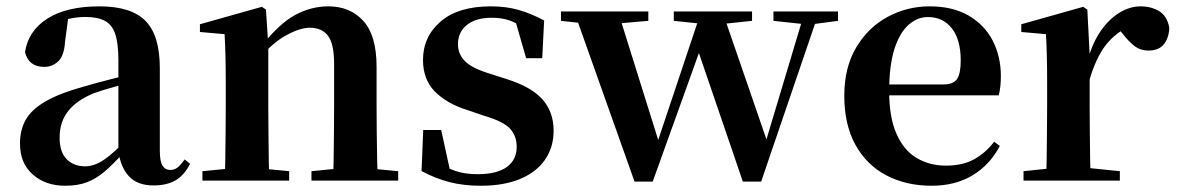

<svg xmlns="http://www.w3.org/2000/svg" viewBox="-20 -572 3726 608"><path d="M186.6 16.2Q124.2 16.2 83.8 -19.4Q43.3 -54.9 43.3 -117.6Q43.3 -161.2 62 -193.6Q80.7 -226.1 125.1 -251.5Q169.6 -277 245.4 -297.9Q284.8 -309.4 334.4 -322Q384 -334.6 424 -344.4V-318.9Q384 -308.9 344 -297.6Q303.9 -286.4 277.1 -276.7Q223.3 -254.9 196.1 -220.6Q168.8 -186.4 168.8 -135.9Q168.8 -90.4 191.1 -67.9Q213.3 -45.3 250 -45.3Q266.3 -45.3 284.7 -52.6Q303.1 -59.9 327.4 -79.7Q351.8 -99.4 385.3 -135.5L400.8 -82.4H365.7Q336.6 -50.6 311.2 -28.7Q285.7 -6.8 256.4 4.7Q227 16.2 186.6 16.2ZM466.1 15.2Q414.6 15.2 387.9 -14.2Q361.2 -43.6 354.9 -94V-96.5V-381.4Q354.9 -434.7 344.8 -464.5Q334.7 -494.3 311.6 -506.3Q288.5 -518.3 250 -518.3Q224.4 -518.3 197.3 -512.2Q170.2 -506.1 133.8 -491.2L196.1 -516.3L185.9 -439.2Q183.3 -395.9 164.6 -378Q145.8 -360.2 120.3 -360.2Q71.1 -360.2 59.2 -406.5Q68.9 -473.5 129.4 -512.7Q189.9 -551.9 295.1 -551.9Q395.4 -551.9 440.7 -505.9Q486.1 -459.8 486.1 -356.2V-94.8Q486.1 -60.3 494.8 -47Q503.6 -33.8 519.7 -33.8Q531.3 -33.8 541.3 -40.9Q551.3 -48.1 564.7 -67.2L581.9 -53.4Q564 -17.5 536.2 -1.1Q508.4 15.2 466.1 15.2Z M621 0V-29.9L726.6 -40.2H789.7L895.6 -29.9V0ZM691.2 0Q692.9 -25.5 693.4 -67.4Q693.9 -109.4 694.4 -154.8Q694.9 -200.3 694.9 -234.8V-310.2Q694.9 -360 694 -393.7Q693.2 -427.5 691.2 -463.8L613.1 -470.7V-495.2L809.2 -550.4L822.2 -541.7L829.6 -428V-425.6V-234.8Q829.6 -200.3 830.1 -154.8Q830.6 -109.4 831.1 -67.4Q831.6 -25.5 832.6 0ZM966.3 0V-29.9L1070.2 -40.2H1132.8L1240.9 -29.9V0ZM1035 0Q1036 -25.5 1036.5 -66.9Q1037 -108.4 1037.5 -153.8Q1038 -199.3 1038 -234.8V-369.8Q1038 -433.2 1018.6 -458.7Q999.2 -484.2 961.2 -484.2Q930.6 -484.2 886.8 -460.5Q843.1 -436.8 797.5 -383.3L792.6 -425.7H807.9Q864.1 -497.3 914.7 -524.6Q965.3 -551.9 1019.5 -551.9Q1088.6 -551.9 1130.5 -505.8Q1172.5 -459.6 1172.5 -360.5V-234.8Q1172.5 -199.3 1173 -153.8Q1173.5 -108.4 1174.3 -66.9Q1175.2 -25.5 1176.2 0Z M1502.3 16.2Q1447.6 16.2 1402.7 4.5Q1357.8 -7.2 1314.9 -30.3L1320.2 -160.4H1377.1L1407.6 -20.6L1359.6 -26V-62Q1391.7 -41.1 1421.9 -30.7Q1452.2 -20.4 1492.8 -20.4Q1553.1 -20.4 1584.7 -43Q1616.2 -65.7 1616.2 -107.2Q1616.2 -140.9 1595.7 -164Q1575.1 -187.1 1514.5 -204.9L1458.7 -223.9Q1393.9 -244.5 1356.7 -282.6Q1319.5 -320.7 1319.5 -382Q1319.5 -455.6 1375.2 -503.8Q1430.9 -551.9 1534.2 -551.9Q1582.5 -551.9 1621.9 -540.7Q1661.2 -529.5 1703.1 -507.2L1697.1 -387.7H1646.1L1607.6 -521.5L1650 -507.8V-477Q1619.7 -497.5 1595.1 -506.7Q1570.5 -515.8 1536.8 -515.8Q1487 -515.8 1458.6 -493.1Q1430.2 -470.4 1430.2 -431.8Q1430.2 -401.6 1451.6 -379.1Q1472.9 -356.6 1529.8 -339.1L1585.9 -321.1Q1663.8 -296.3 1698.4 -256.6Q1733.1 -217 1733.1 -158.3Q1733.1 -105.4 1705.8 -66.1Q1678.4 -26.7 1627 -5.3Q1575.6 16.2 1502.3 16.2Z M1989.4 3.1 1798 -535.7H1937L2071.7 -105.2L2056.1 -104.5L2060.6 -117.6L2200.4 -535.7H2267.5L2416.1 -104.5H2398.8L2402.8 -116.3L2528.6 -535.7H2574.2L2390.3 3.1H2332.4L2178.9 -445.9H2208.5L2201.1 -426L2046.9 3.1ZM1756.4 -506V-535.7H2033V-506L1904.1 -494.8H1859.1ZM2113.7 -506V-535.7H2361.5V-506L2255.9 -494.8H2220.2ZM2429.3 -506V-535.7H2633.6V-506L2549.5 -494.8H2533.3Z M2930.2 16.2Q2849.8 16.2 2787.2 -16.5Q2724.6 -49.1 2689.1 -113Q2653.6 -176.9 2653.6 -268.8Q2653.6 -358.8 2691.6 -422.2Q2729.5 -485.7 2791.2 -518.8Q2852.9 -551.9 2923.4 -551.9Q2997.1 -551.9 3047.5 -522.5Q3097.8 -493.1 3123.6 -443.2Q3149.4 -393.3 3149.4 -330.9Q3149.4 -296.1 3142.7 -270.2H2712.1V-304.6H2967.4Q2999.5 -304.6 3010.9 -322.2Q3022.3 -339.8 3022.3 -380.4Q3022.3 -446.3 2994.2 -482.2Q2966.1 -518 2918.1 -518Q2884.7 -518 2856.6 -492.9Q2828.6 -467.8 2812.1 -416Q2795.7 -364.1 2795.7 -282.7Q2795.7 -200.5 2818.9 -148.2Q2842 -95.8 2882.8 -71.7Q2923.5 -47.5 2975.4 -47.5Q3028.4 -47.5 3064.9 -67.7Q3101.3 -87.9 3128.2 -123.2L3146.1 -109.9Q3114.6 -49.8 3059.7 -16.8Q3004.7 16.2 2930.2 16.2Z M3221.2 0V-29.9L3329.3 -41.2H3415.8L3526.2 -29.9V0ZM3292.2 0Q3293.9 -25.5 3294.4 -67.4Q3294.9 -109.4 3295.4 -154.8Q3295.9 -200.3 3295.9 -234.8V-310.2Q3295.9 -360.7 3295 -394.1Q3294.2 -427.5 3292.2 -463.8L3214.1 -470.7V-495.2L3410.2 -550.4L3423.2 -541.7L3430.6 -398.7V-397.7V-234.8Q3430.6 -200.3 3431.1 -154.8Q3431.6 -109.4 3432.1 -67.4Q3432.6 -25.5 3433.6 0ZM3430.4 -320.2 3397.3 -380.9H3424.4Q3439 -435.6 3465.6 -473.9Q3492.3 -512.2 3525.4 -532.1Q3558.5 -551.9 3591.6 -551.9Q3625.2 -551.9 3650.4 -536.8Q3675.7 -521.7 3682.7 -484.5Q3681.9 -453.2 3666.2 -432.6Q3650.4 -411.9 3616.2 -411.9Q3591.5 -411.9 3573.2 -425.8Q3555 -439.6 3535.8 -464.4L3512.8 -490.9L3549.4 -485.1Q3506.5 -463.1 3478.2 -424.7Q3449.9 -386.2 3430.4 -320.2Z"/></svg>

Font: Noto Serif KR ExtraLight
Style: Regular
Weight: 200
Designer: Ryoko NISHIZUKA 西塚涼子 (kana & ideographs); Frank Grießhammer (Latin, Greek & Cyrillic); Wenlong ZHANG 张文龙 (bopomofo); San
Foundry: Adobe
Version: Version 2.002-H1;hotconv 1.1.0;makeotfexe 2.6.0